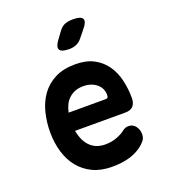

<svg xmlns="http://www.w3.org/2000/svg" viewBox="-143 -889 887 1004"><g transform="rotate(-20 300.0 -387.5)"><path d="M460 -161Q485 -161 499.5 -141.5Q514 -122 514 -97Q514 -83 508 -71Q502 -59 485 -44Q470 -31 452 -21Q434 -11 412 -4Q390 3 364.5 6.5Q339 10 309 10Q248 10 202.5 -11.5Q157 -33 126.5 -70.5Q96 -108 80.5 -159.5Q65 -211 65 -271Q65 -326 78 -378.5Q91 -431 120 -471.5Q149 -512 195.5 -536Q242 -560 309 -560Q370 -560 411.5 -538Q453 -516 479 -479Q505 -442 516.5 -393.5Q528 -345 528 -293Q528 -264 513.5 -248.5Q499 -233 471 -233H190Q196 -200 208 -177Q220 -154 236.5 -139.5Q253 -125 273 -118.5Q293 -112 315 -112Q351 -112 380.5 -123.5Q410 -135 423 -146Q433 -154 441.5 -157.5Q450 -161 460 -161ZM191 -334H399Q405 -334 408.5 -338Q412 -342 412 -354Q412 -370 405.5 -385Q399 -400 385.5 -412Q372 -424 353 -431Q334 -438 309 -438Q284 -438 264.5 -430.5Q245 -423 230 -409.5Q215 -396 205.5 -377Q196 -358 191 -334ZM309 -645Q264 -645 255.5 -662.5Q247 -680 274 -715L299 -749Q315 -771 334 -778Q353 -785 379 -785Q424 -785 432 -767.5Q440 -750 411 -716L381 -679Q367 -661 349 -653Q331 -645 309 -645Z"/></g></svg>

Font: Maple Mono NL
Style: Bold
Weight: 700
Monospace: yes
Designer: subframe7536
Version: Version 7.000